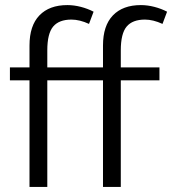

<svg xmlns="http://www.w3.org/2000/svg" viewBox="-20 -735 677 755"><path d="M534 -715Q560 -715 587 -708Q614 -701 637 -689L619 -641Q582 -658 550 -658Q501 -658 478 -630.5Q455 -603 455 -537V-470H607V-419H455V0H385V-419H166V0H96V-419H19V-470H96V-556Q96 -634 135 -674.5Q174 -715 245 -715Q271 -715 298 -708Q325 -701 348 -689L330 -641Q293 -658 261 -658Q212 -658 189 -630.5Q166 -603 166 -537V-470H385V-556Q385 -634 424 -674.5Q463 -715 534 -715Z"/></svg>

Font: Mukta Malar Light
Style: Regular
Weight: 300
Designer: Aadarsh Rajan, Girish Dalvi, Yashodeep Gholap
Foundry: Ek Type
Version: Version 2.538;PS 1.000;hotconv 16.6.51;makeotf.lib2.5.65220;